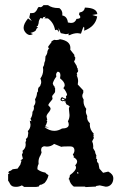

<svg xmlns="http://www.w3.org/2000/svg" viewBox="-20 -742 484 762"><path d="M12.2 -50.8 18.1 -55.2 12.2 -57.1 16.1 -62.5Q23.9 -64 30.3 -70.3L49.8 -72.8L60.5 -88.4L65.4 -104.5H60.5L70.8 -112.3L66.9 -127.9L70.8 -136.7L69.3 -143.6Q82 -153.3 82 -168L81.1 -177.2L84 -184.6L82.5 -190.4Q90.8 -195.8 90.8 -204.1L92.3 -214.8L90.3 -221.7Q101.1 -232.4 101.1 -247.6L98.1 -263.2L105 -260.7L101.1 -271Q108.9 -281.7 108.9 -298.3Q114.7 -304.7 114.7 -314L113.8 -320.8Q120.6 -329.1 120.6 -338.4L119.1 -348.1Q126.5 -359.9 127 -374L131.3 -380.4L130.4 -384.3L132.3 -393.6Q137.2 -397 141.1 -404.3L139.2 -406.7L142.1 -406.2L143.6 -416Q143.6 -423.8 140.1 -430.2Q151.4 -445.8 151.4 -464.4L150.4 -475.6Q155.8 -482.4 155.8 -492.2L159.2 -501.5L160.6 -518.6Q168 -527.3 168.5 -539.6L172.4 -547.4H176.8Q171.4 -548.8 171.4 -557.6L185.5 -576.2L182.6 -579.6L185.5 -578.6L194.8 -584L203.1 -583Q211.9 -583 218.3 -586.4Q259.3 -579.6 259.3 -551.8L258.8 -544.9L275.4 -523.9L274.9 -521Q274.9 -516.6 279.3 -513.7L276.9 -511.2L279.3 -509.3L273.9 -497.6L284.7 -480Q284.7 -473.1 290 -467.8L287.1 -465.3L291 -463.9L288.6 -460.9L290 -457.5Q284.7 -453.6 284.7 -449.7L287.1 -442.9H284.2Q290 -431.6 290 -419.9L288.6 -406.7L310.5 -383.3V-374Q306.6 -367.2 306.6 -361.8Q306.6 -355 312 -346.7L311.5 -339.4Q311.5 -323.7 322.3 -310.1L320.8 -299.8Q320.8 -291 326.2 -281.2L325.7 -275.4Q325.7 -263.2 336.9 -252.9L336.4 -246.6Q336.4 -227.5 352.5 -210.9L349.1 -209.5L353.5 -206.1Q350.6 -205.1 350.6 -201.7L352.5 -194.3L345.7 -181.2Q350.1 -171.4 350.1 -161.6L349.6 -153.8L357.4 -140.6Q357.4 -133.8 362.8 -124L360.8 -120.6L364.3 -118.7Q360.4 -117.7 360.4 -114.3L365.7 -109.4L364.7 -104.5Q364.7 -98.6 370.6 -93.8L374.5 -72.8L389.2 -56.2L409.7 -61Q429.7 -50.8 429.7 -34.2Q429.7 -21.5 422.9 -12.2Q414.1 -1 399.9 -1L376 -6.3L361.8 -3.9L360.4 -1.5L319.3 0.5L317.4 -1.5H272.9Q258.3 -12.2 254.9 -29.8L252 -31.2Q257.3 -38.1 257.3 -46.9Q281.7 -64.5 281.7 -77.1Q281.7 -82.5 278.3 -85.9Q286.1 -93.8 286.1 -101.1Q286.1 -110.4 271.5 -118.2L273.4 -121.1L269 -128.9Q275.4 -136.7 275.4 -144.5Q275.4 -161.1 258.3 -161.1Q227.1 -161.1 223.6 -159.2L194.8 -170.9Q182.6 -160.2 166 -160.2L154.3 -161.6L146.5 -157.7Q143.1 -152.8 143.1 -146L145 -136.7L141.1 -126.5Q132.8 -113.8 132.8 -99.6L133.3 -91.3Q128.4 -83.5 128.4 -70.3Q141.1 -60.1 159.7 -57.1Q163.6 -51.8 172.4 -46.9Q169.4 -29.8 156.7 -15.6L145 -9.3Q135.7 -9.3 134.3 -2L123 0H76.2L66.9 -6.3Q55.7 -0.5 43.9 -0.5Q35.2 -0.5 30.5 -2.4Q25.9 -4.4 22.9 -7.8Q20 -11.2 18.1 -15.6Q16.1 -20 12.2 -24.9ZM195.3 -222.7Q210.9 -222.7 226.1 -231.9Q252.9 -232.4 252.9 -247.6Q252.9 -254.4 249.5 -260.7Q255.9 -271.5 255.9 -285.2L253.4 -311L254.9 -316.9L257.3 -317.9Q252 -325.2 244.1 -327.1L239.3 -336.9L240.2 -342.8L235.4 -337.9L236.3 -342.8L228.5 -339.8Q220.2 -342.3 220.2 -345.7Q220.2 -351.6 226.1 -356.9Q235.4 -350.6 239.3 -350.6Q242.7 -350.6 242.7 -353L241.7 -359.9Q246.1 -363.3 246.1 -366.7Q246.1 -369.6 241.2 -378.9Q236.3 -388.2 231.4 -392.1Q236.8 -398.9 236.8 -404.3Q236.8 -416.5 218.3 -431.2L219.7 -442.9Q219.7 -457 209 -457.5Q202.6 -452.6 202.6 -444.8L203.6 -438Q193.8 -425.3 189.5 -411.6Q190.9 -402.3 198.7 -396L194.8 -393.6L198.7 -393.1V-379.4Q198.7 -374.5 192.9 -368.7Q187 -362.8 187 -358.4L188.5 -351.1Q188.5 -348.6 186.5 -346.2Q173.8 -332 171.4 -324.7Q180.7 -315.4 180.7 -311Q180.7 -304.7 172.6 -295.2Q164.6 -285.6 164.6 -279.3L167.5 -266.1L164.1 -264.6L167.5 -261.7Q164.1 -245.6 158.7 -240.7L174.3 -236.3L156.7 -237.3Q176.3 -222.7 195.3 -222.7ZM229 -343.3 236.8 -347.2 228 -351.1 224.1 -347.2ZM291.5 -53.2 289.6 -59.6 286.6 -58.1 286.1 -53.7ZM152.8 -721.7H170.4Q186.5 -710 211.4 -710H215.3Q227.5 -701.2 227.5 -687L227.1 -680.7Q246.6 -677.2 249.5 -652.8L261.7 -650.9Q277.8 -650.9 283.7 -667Q298.8 -667.5 298.8 -674.3Q298.8 -677.7 293.5 -684.6L295.4 -692.4Q314 -694.8 316.9 -711.9Q364.3 -710.9 366.2 -686L346.2 -682.6L365.7 -676.8Q358.9 -636.7 314 -620.1L314.5 -628.4Q314.5 -635.7 312.5 -635.7Q310.1 -635.7 301.3 -608.4L288.1 -610.4Q272.5 -610.4 256.3 -602.5H250.5L254.4 -608.4L241.2 -606.4L221.2 -610.4L212.4 -630.9L214.4 -613.3Q209.5 -624 203.6 -624L198.7 -622.1Q193.4 -652.3 170.4 -668.9L155.8 -669.4L162.1 -675.8L151.9 -673.8L148.9 -668L141.1 -670.9Q133.3 -661.6 133.3 -649.9L129.9 -639.2L124.5 -637.7L130.4 -633.3L124 -627Q124 -616.7 100.6 -611.3L110.8 -606.9Q104 -603 98.6 -603Q95.2 -603 90.8 -605.2Q86.4 -607.4 82.8 -611.3Q79.1 -615.2 76.4 -620.4Q73.7 -625.5 73.7 -631.8Q73.7 -647.5 91.3 -668.9L106.4 -658.2L96.2 -672.9L100.1 -690.4L106 -689.9Q114.7 -689.9 119.1 -693.8Q123.5 -697.8 126 -702.1Q128.4 -706.5 130.1 -710.4Q131.8 -714.4 135.7 -714.4L140.6 -713.4Q146 -713.4 152.8 -721.7Z"/></svg>

Font: Truetypewriter PolyglOTT
Style: Regular
Weight: 400
Designer: Sergey Beatoff a.k.a. Sam_T
Version: Version 3.76